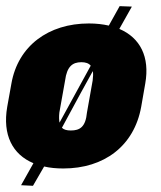

<svg xmlns="http://www.w3.org/2000/svg" viewBox="-38 -536 521 622"><path d="M167 9.8C299.3 9.8 396.5 -63 419.4 -189.9L432.6 -265.6C447.8 -352.1 416 -413.6 348.6 -442.4L389.2 -514.6L349.6 -516.1L314.5 -453.1C294.9 -457.5 273.4 -460 250 -460C118.7 -460 20.5 -387.2 -1 -265.6L-14.6 -189.9C-30.3 -99.1 2.4 -35.6 70.3 -7.3L30.3 64L68.8 65.9L105 3.4C123.5 7.8 144.5 9.8 167 9.8ZM191.4 -113.3C178.7 -113.3 168.9 -115.7 162.6 -122.1L223.1 -233.9L262.7 -305.7C264.2 -297.4 263.7 -287.6 262.2 -275.4L243.7 -171.4C239.3 -124.5 220.7 -113.3 191.4 -113.3ZM154.3 -171.4 172.9 -275.4C178.7 -319.8 196.3 -334.5 225.6 -334.5C239.3 -334.5 249.5 -331.1 255.9 -323.2L154.8 -138.7C153.3 -147 152.8 -157.7 154.3 -171.4Z"/></svg>

Font: Roboto Flex Super Cond Black
Style: Italic
Weight: 900
Width: 3
Italic angle: -10°
Designer: Berlow after Robertson
Foundry: Google
Version: Version 3.200;Glyphs 3.3 (3311)